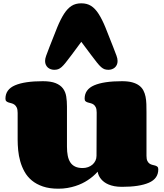

<svg xmlns="http://www.w3.org/2000/svg" viewBox="-20 -1120 987 1152"><path d="M560.1 -444.8Q560.1 -464.8 554.7 -476.1Q549.3 -487.3 541.3 -492.9Q533.2 -498.5 523.9 -500.7Q514.6 -502.9 506.6 -505.4Q498.5 -507.8 493.2 -512.5Q487.8 -517.1 487.8 -527.8Q487.8 -583.5 545.4 -608.2Q603 -632.8 711.9 -632.8Q748.5 -632.8 773.4 -626Q798.3 -619.1 814.7 -606.9Q831.1 -594.7 840.1 -577.6Q849.1 -560.5 853.3 -539.8Q857.4 -519 858.2 -495.6Q858.9 -472.2 858.9 -446.8V-185.1Q858.9 -165.5 864 -154.8Q869.1 -144 877.2 -138.4Q885.3 -132.8 894.3 -130.9Q903.3 -128.9 911.4 -126.5Q919.4 -124 924.6 -119.4Q929.7 -114.7 929.7 -104Q929.7 -48.3 873.3 -23.7Q816.9 1 711.9 1Q686 1 666 -2.9Q646 -6.8 631.1 -13.2Q616.2 -19.5 605.5 -27.6Q594.7 -35.6 587.4 -44.4Q570.3 -64 565.9 -89.8Q540.5 -61 505.9 -38.6Q491.2 -28.8 472.7 -19.8Q454.1 -10.7 432.1 -3.7Q410.2 3.4 384.5 7.8Q358.9 12.2 330.1 12.2Q276.4 12.2 237.3 -1.2Q198.2 -14.6 171.1 -37.1Q144 -59.6 127.4 -89.4Q110.8 -119.1 101.6 -151.9Q92.3 -184.6 89.1 -218Q85.9 -251.5 85.9 -281.7V-442.4Q85.9 -462.9 80.6 -474.4Q75.2 -485.8 66.9 -491.9Q58.6 -498 49.3 -500.2Q40 -502.4 31.7 -505.1Q23.4 -507.8 18.1 -512.5Q12.7 -517.1 12.7 -527.8Q12.7 -583.5 70.3 -608.2Q127.9 -632.8 236.8 -632.8Q285.2 -632.8 314 -621.1Q342.8 -609.4 357.9 -589.1Q373 -568.8 377.4 -541Q381.8 -513.2 381.8 -481V-239.7Q381.8 -209.5 386.5 -185.8Q391.1 -162.1 402.1 -145.5Q413.1 -128.9 431.2 -120.4Q449.2 -111.8 476.1 -111.8Q493.2 -111.8 508.3 -117.2Q523.4 -122.6 534.7 -132.3Q545.9 -142.1 552.5 -155.5Q559.1 -168.9 559.1 -185.1ZM467.8 -1100.1Q502 -1100.1 526.4 -1084.7Q550.8 -1069.3 571.5 -1037.1Q592.3 -1004.9 612.5 -955.6Q632.8 -906.2 658.7 -838.9L679.2 -785.2Q685.5 -768.1 685.5 -753.9Q685.5 -741.2 680.9 -731.2Q676.3 -721.2 668.7 -714.6Q661.1 -708 651.1 -704.6Q641.1 -701.2 630.9 -701.2Q617.7 -701.2 607.7 -704.6Q597.7 -708 586.7 -717.5Q575.7 -727.1 561.8 -744.6Q547.9 -762.2 526.9 -790L467.8 -869.1L409.2 -790Q388.2 -762.2 374.3 -744.6Q360.4 -727.1 349.4 -717.5Q338.4 -708 328.4 -704.6Q318.4 -701.2 305.2 -701.2Q294.9 -701.2 284.9 -704.6Q274.9 -708 267.3 -714.6Q259.8 -721.2 255.1 -731.2Q250.5 -741.2 250.5 -753.9Q250.5 -768.1 256.8 -785.2L277.3 -839.4Q303.2 -906.7 323.5 -956.1Q343.8 -1005.4 364.5 -1037.4Q385.3 -1069.3 409.4 -1084.7Q433.6 -1100.1 467.8 -1100.1Z"/></svg>

Font: Corben
Style: Bold
Weight: 700
Designer: vernon adams
Foundry: vernon adams
Version: Version 1.101; ttfautohint (v1.6)